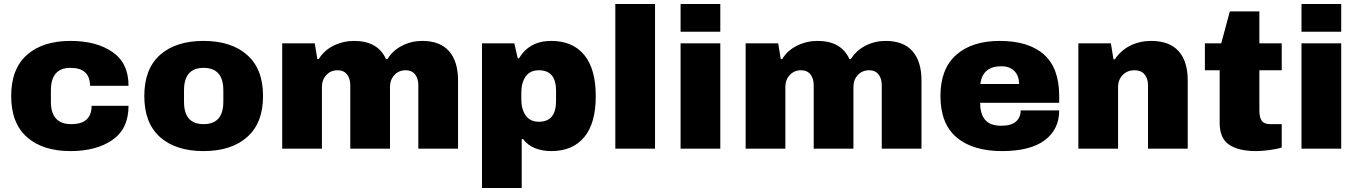

<svg xmlns="http://www.w3.org/2000/svg" viewBox="-20 -745 6807 962"><path d="M36 -264Q36 -400 115 -470Q194 -540 333 -540Q463 -540 543.5 -484.5Q624 -429 624 -315H431Q431 -405 333 -405Q235 -405 235 -292V-235Q235 -123 337 -123Q439 -123 439 -215H624Q624 -100 543.5 -44Q463 12 333 12Q194 12 115 -58Q36 -128 36 -264Z M703 -264Q703 -400 782 -470Q861 -540 1000 -540Q1139 -540 1218.5 -469.5Q1298 -399 1298 -264Q1298 -129 1218.5 -58.5Q1139 12 1000 12Q861 12 782 -58Q703 -128 703 -264ZM1099 -235V-292Q1099 -405 1000 -405Q902 -405 902 -292V-235Q902 -123 1000 -123Q1099 -123 1099 -235Z M1394 -528H1557L1570 -449H1577Q1604 -493 1652 -516.5Q1700 -540 1754 -540Q1873 -540 1914 -449H1921Q1949 -493 1995.5 -516.5Q2042 -540 2095 -540Q2185 -540 2230 -488.5Q2275 -437 2275 -342V0H2076V-318Q2076 -352 2059.5 -372.5Q2043 -393 2013 -393Q1978 -393 1956 -369Q1934 -345 1934 -310V0H1735V-318Q1735 -352 1718.5 -372.5Q1702 -393 1672 -393Q1637 -393 1615 -369Q1593 -345 1593 -310V0H1394Z M2395 -528H2557L2574 -453H2581Q2632 -540 2742 -540Q2849 -540 2907 -470Q2965 -400 2965 -263Q2965 -127 2907 -57.5Q2849 12 2742 12Q2697 12 2660 -3Q2623 -18 2601 -48H2594V197H2395ZM2766 -238V-291Q2766 -393 2680 -393Q2636 -393 2614 -362Q2592 -331 2592 -281V-248Q2592 -198 2614 -166.5Q2636 -135 2680 -135Q2766 -135 2766 -238Z M3063 -725H3262V0H3063Z M3390 -725H3589V-586H3390ZM3390 -528H3589V0H3390Z M3716 -528H3879L3892 -449H3899Q3926 -493 3974 -516.5Q4022 -540 4076 -540Q4195 -540 4236 -449H4243Q4271 -493 4317.5 -516.5Q4364 -540 4417 -540Q4507 -540 4552 -488.5Q4597 -437 4597 -342V0H4398V-318Q4398 -352 4381.5 -372.5Q4365 -393 4335 -393Q4300 -393 4278 -369Q4256 -345 4256 -310V0H4057V-318Q4057 -352 4040.5 -372.5Q4024 -393 3994 -393Q3959 -393 3937 -369Q3915 -345 3915 -310V0H3716Z M4692 -264Q4692 -400 4771 -470Q4850 -540 4989 -540Q5134 -540 5210.5 -472Q5287 -404 5287 -264V-230H4891Q4891 -173 4916.5 -144Q4942 -115 4997 -115Q5047 -115 5070.5 -136Q5094 -157 5094 -192H5287Q5287 -96 5214 -42Q5141 12 5001 12Q4854 12 4773 -56.5Q4692 -125 4692 -264ZM5086 -324Q5086 -365 5062.5 -389Q5039 -413 4997 -413Q4903 -413 4892 -324Z M5383 -528H5546L5559 -448H5566Q5596 -493 5643.5 -516.5Q5691 -540 5747 -540Q5839 -540 5885 -489Q5931 -438 5931 -342V0H5732V-318Q5732 -352 5714.5 -372.5Q5697 -393 5665 -393Q5628 -393 5605 -369Q5582 -345 5582 -310V0H5383Z M6091 -129V-393H6017V-528H6099L6142 -688H6290V-528H6402V-393H6290V-192Q6290 -156 6302 -139.5Q6314 -123 6346 -123H6402V-6Q6378 2 6340 7Q6302 12 6274 12Q6186 12 6138.5 -20Q6091 -52 6091 -129Z M6501 -725H6700V-586H6501ZM6501 -528H6700V0H6501Z"/></svg>

Font: Archivo Black
Style: Regular
Weight: 400
Designer: Hector Gatti
Foundry: Omnibus-Type
Version: Version 1.101; ttfautohint (v1.8)